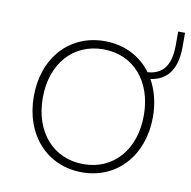

<svg xmlns="http://www.w3.org/2000/svg" viewBox="-70 -652 725 728"><g transform="rotate(10 292.5 -288.5)"><path d="M291.5 6C426 6 520.5 -98.5 520.5 -247C520.5 -300.5 508 -348.5 486 -387.5C554 -397.5 585 -446.5 585 -529.5V-583H558.5V-531C558.5 -455.5 531.5 -415.5 471 -411C430.5 -466 367.5 -499 291.5 -499C155.5 -499 62 -395 62 -247C62 -98 156.5 6 291.5 6ZM96.5 -247C96.5 -378 175 -467.5 291.5 -467.5C407.5 -467.5 485.5 -378.5 485.5 -247C485.5 -115.5 407.5 -25.5 291.5 -25.5C175 -25.5 96.5 -115.5 96.5 -247Z"/></g></svg>

Font: HK Grotesk ExtraLight
Style: Regular
Weight: 200
Designer: Alfredo Marco Pradil
Foundry: Hanken Design Co.
Version: Version 3.001;FEAKit 1.0